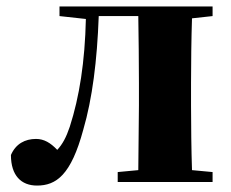

<svg xmlns="http://www.w3.org/2000/svg" viewBox="-20 -566 718 597"><path d="M409 0H641V-31L577 -37C575 -95 574 -182 574 -238V-308C574 -364 575 -451 577 -509L641 -516V-546H165V-516L247 -507C244 -374 227 -265 197 -172C186 -139 174 -117 158 -100C137 -122 117 -134 92 -134C58 -134 29 -119 14 -84C14 -20 46 11 95 11C155 11 201 -22 239 -163C267 -259 282 -377 287 -516H410C411 -458 412 -367 412 -308V-238L410 -37L346 -31V0Z"/></svg>

Font: Source Han Serif KR Heavy
Style: Regular
Weight: 900
Designer: Ryoko NISHIZUKA 西塚涼子 (kana & ideographs); Frank Grießhammer (Latin, Greek & Cyrillic); Wenlong ZHANG 张文龙 (bopomofo); San
Foundry: Adobe
Version: Version 2.001;hotconv 1.1.0;makeotfexe 2.6.0